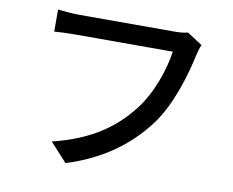

<svg xmlns="http://www.w3.org/2000/svg" viewBox="-80 -820 1161 956"><g transform="rotate(10 500.0 -342.5)"><path d="M873 -665 796 -715C774 -709 749 -708 732 -708C682 -708 312 -708 247 -708C214 -708 167 -712 139 -716V-604C164 -606 204 -608 247 -608C312 -608 679 -608 738 -608C725 -516 682 -388 613 -301C531 -196 418 -111 222 -63L308 31C490 -26 615 -121 706 -240C787 -346 833 -505 855 -607C860 -627 865 -649 873 -665Z"/></g></svg>

Font: Noto Sans JP Medium
Style: Regular
Weight: 500
Designer: Ryoko NISHIZUKA 西塚涼子 (kana, bopomofo & ideographs); Paul D. Hunt (Latin, Greek & Cyrillic); Sandoll Communications 산돌커뮤니
Foundry: Adobe
Version: Version 2.004;hotconv 1.0.118;makeotfexe 2.5.65603